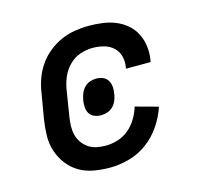

<svg xmlns="http://www.w3.org/2000/svg" viewBox="-84 -621 767 722"><g transform="rotate(-15 300.0 -260.0)"><path d="M259 8Q227 8 196.5 2.5Q166 -3 140.5 -18Q115 -33 97 -56.5Q79 -80 69.5 -108.5Q60 -137 60.5 -168Q61 -199 66 -231L83 -331Q87 -358 96.5 -384.5Q106 -411 122.5 -435Q139 -459 162 -477.5Q185 -496 211 -507.5Q237 -519 264.5 -523.5Q292 -528 319 -528Q346 -528 372.5 -524.5Q399 -521 422.5 -511.5Q446 -502 465.5 -485.5Q485 -469 496.5 -446.5Q508 -424 511.5 -398Q515 -372 511 -345L509 -336H413L414 -341Q418 -363 412.5 -384Q407 -405 391.5 -419Q376 -433 355 -438.5Q334 -444 312 -444Q287 -444 262.5 -435.5Q238 -427 219.5 -408Q201 -389 191 -365.5Q181 -342 177 -317L161 -217Q158 -199 157.5 -181Q157 -163 161 -146.5Q165 -130 175 -116Q185 -102 199 -92.5Q213 -83 230.5 -79.5Q248 -76 266 -76Q289 -76 313 -83.5Q337 -91 356 -107Q375 -123 388 -145Q401 -167 408 -190L496 -166Q484 -129 461 -95Q438 -61 405.5 -37Q373 -13 334.5 -2.5Q296 8 259 8ZM278 -191Q264 -191 252 -196Q240 -201 233.5 -211.5Q227 -222 226 -235.5Q225 -249 227 -262L228 -266Q230 -278 235 -290Q240 -302 249.5 -311.5Q259 -321 271 -325Q283 -329 295 -329Q309 -329 321 -324Q333 -319 339.5 -308.5Q346 -298 347.5 -284.5Q349 -271 346 -258V-254Q344 -242 339 -230Q334 -218 324.5 -208.5Q315 -199 302.5 -195Q290 -191 278 -191Z"/></g></svg>

Font: Iosevka HT Medium Extended
Style: Italic
Weight: 500
Width: 7
Italic angle: -9°
Monospace: yes
Designer: Belleve Invis
Foundry: Belleve Invis
Version: Version 32.3.0; ttfautohint (v1.8.4)